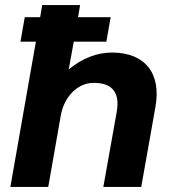

<svg xmlns="http://www.w3.org/2000/svg" viewBox="-20 -740 682 760"><path d="M21 0H171L221 -285C235 -359 288 -412 351 -412C432 -412 454 -366 442 -297L389 0H539L595 -315C620 -451 553 -532 423 -532C368 -532 308 -512 252 -465L272 -575H401L418 -672H289L297 -720H147L139 -672H78L61 -575H122Z"/></svg>

Font: Fixel Display 20240404
Style: Bold Italic
Weight: 700
Italic angle: -10°
Designer: AlfaBravo + MacPaw
Foundry: Kyrylo Tkachov, Marchela Mozhyna, Serhii Makarenko, Maria Weinstein, Zakhar Kryvoshyya
Version: Version 1.211;Glyphs 3.2 (3225)